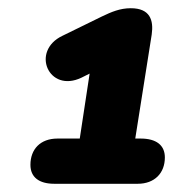

<svg xmlns="http://www.w3.org/2000/svg" viewBox="-20 -729 421 467"><path d="M112 -282H315C356 -282 381 -308 381 -346C381 -376 360 -392 322 -392H309L349 -645C354 -680 345 -709 298 -709C272 -709 251 -700 228 -689L132 -642C54 -605 98 -502 178 -540L198 -550L174 -392H120C78 -392 54 -366 54 -328C54 -298 75 -282 112 -282Z"/></svg>

Font: SN Pro Heavy
Style: Italic
Weight: 800
Italic angle: -9°
Designer: Tobias Whetton
Foundry: Supernotes
Version: Version 1.001;Glyphs 3.2 (3249)